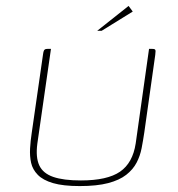

<svg xmlns="http://www.w3.org/2000/svg" viewBox="-20 -625 600 648"><path d="M467 -178Q463 -151 458 -125Q453 -99 441 -76Q429 -53 406 -35Q383 -17 345 -7Q307 3 249 3Q193 3 159 -7Q125 -17 107.5 -35Q90 -53 85 -75.5Q80 -98 81.5 -124Q83 -150 87 -176L125 -440Q126 -448 127.5 -452.5Q129 -457 132 -458.5Q135 -460 140 -460H152L106 -140Q100 -94 112.5 -67Q125 -40 159.5 -28Q194 -16 253 -16Q342 -16 385 -45.5Q428 -75 438 -141L483 -460H494Q500 -460 502.5 -458.5Q505 -457 505 -452.5Q505 -448 504 -440ZM308 -521 414 -605 428 -586 323 -521Z"/></svg>

Font: Genos Thin
Style: Italic
Weight: 100
Italic angle: -8°
Designer: Robert E. Leuschke
Foundry: Robert E. Leuschke
Version: Version 1.010